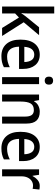

<svg xmlns="http://www.w3.org/2000/svg" viewBox="974 -1774 810 2799"><g transform="rotate(90 1379.5 -375.0)"><path d="M177 -386Q177 -362 175.5 -334.5Q174 -307 172 -282H176Q186 -298 201 -319.5Q216 -341 230 -357L378 -539H493L305 -315L505 0H388L236 -246L177 -190V0H76V-760H177Z M778 -549Q876 -549 930.5 -482.5Q985 -416 985 -307V-247H661Q663 -162 699.5 -117.5Q736 -73 804 -73Q848 -73 884.5 -83Q921 -93 960 -112V-26Q923 -7 885 1.5Q847 10 798 10Q685 10 621.5 -62.5Q558 -135 558 -266Q558 -402 617 -475.5Q676 -549 778 -549ZM777 -469Q727 -469 697.5 -432.5Q668 -396 663 -324H885Q884 -387 858 -428Q832 -469 777 -469Z M1157 -744Q1182 -744 1198 -729.5Q1214 -715 1214 -683Q1214 -651 1198 -636Q1182 -621 1157 -621Q1131 -621 1114.5 -636Q1098 -651 1098 -683Q1098 -715 1114.5 -729.5Q1131 -744 1157 -744ZM1207 -539V0H1105V-539Z M1609 -549Q1693 -549 1737.5 -502.5Q1782 -456 1782 -356V0H1680V-338Q1680 -400 1657.5 -431.5Q1635 -463 1586 -463Q1516 -463 1488.5 -415.5Q1461 -368 1461 -273V0H1359V-539H1440L1453 -467H1459Q1482 -509 1522.5 -529Q1563 -549 1609 -549Z M2122 -549Q2220 -549 2274.5 -482.5Q2329 -416 2329 -307V-247H2005Q2007 -162 2043.5 -117.5Q2080 -73 2148 -73Q2192 -73 2228.5 -83Q2265 -93 2304 -112V-26Q2267 -7 2229 1.5Q2191 10 2142 10Q2029 10 1965.5 -62.5Q1902 -135 1902 -266Q1902 -402 1961 -475.5Q2020 -549 2122 -549ZM2121 -469Q2071 -469 2041.5 -432.5Q2012 -396 2007 -324H2229Q2228 -387 2202 -428Q2176 -469 2121 -469Z M2691 -549Q2704 -549 2718 -547.5Q2732 -546 2744 -544L2733 -445Q2723 -448 2710 -449.5Q2697 -451 2686 -451Q2649 -451 2618 -430.5Q2587 -410 2569 -372Q2551 -334 2551 -282V0H2449V-539H2529L2543 -445H2548Q2570 -489 2606 -519Q2642 -549 2691 -549Z"/></g></svg>

Font: Noto Sans Malayalam SemiCondensed Medium
Style: Regular
Weight: 500
Width: 4
Designer: Jelle Bosma - Monotype Design Team
Foundry: Monotype Imaging Inc.
Version: Version 2.104; ttfautohint (v1.8.4.7-5d5b)